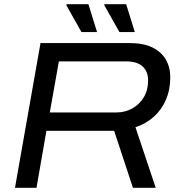

<svg xmlns="http://www.w3.org/2000/svg" viewBox="-20 -890 855 910"><path d="M51 0 172 -686H592Q659 -686 701.5 -665.5Q744 -645 765.5 -608.5Q787 -572 787 -524Q787 -465 766.5 -417.5Q746 -370 709.5 -337Q673 -304 622 -287L718 0H610L521 -270H200L153 0ZM216 -357H531Q573 -357 607 -376Q641 -395 661.5 -429Q682 -463 682 -509Q682 -551 656 -575Q630 -599 578 -599H259ZM366 -738 294 -866 296 -870H399L440 -738ZM546 -738 474 -866 475 -870H578L619 -738Z"/></svg>

Font: Archivo SemiExpanded
Style: Italic
Weight: 400
Width: 6
Italic angle: -10°
Designer: Hector Gatti
Foundry: Omnibus-Type
Version: Version 2.001